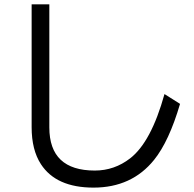

<svg xmlns="http://www.w3.org/2000/svg" viewBox="-20 -812 890 880"><path d="M125 -792H206.1V-228Q206.1 -30.3 414.6 -30.3Q504.4 -30.3 576.7 -86.4Q672.9 -161.1 733.9 -380.9L805.2 -335.9Q754.9 -164.6 686.5 -79.6Q584 47.9 408.7 47.9Q237.3 47.9 167.5 -59.6Q125 -125 125 -229Z"/></svg>

Font: FORM UDPGothic
Style: Regular
Weight: 400
Foundry: Pronama LLC
Version: Version 1.05101